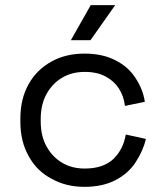

<svg xmlns="http://www.w3.org/2000/svg" viewBox="-20 -711 622 745"><path d="M506 -81Q478 -38 428 -12Q378 14 308 14Q236 14 181 -17Q123 -47 92 -104Q59 -161 59 -239V-250Q59 -329 92 -386Q123 -441 181 -473Q236 -503 308 -503Q378 -503 428 -477Q478 -452 506 -408Q535 -364 542 -316L465 -300Q454 -380 390 -414Q357 -432 309 -432Q259 -432 222 -410Q184 -388 161 -347Q138 -306 138 -249V-240Q138 -183 161 -142Q184 -101 222 -79Q259 -57 309 -57Q381 -57 421 -95Q459 -133 468 -189L546 -172Q536 -127 506 -81ZM331 -555H255L332 -691H427Z"/></svg>

Font: Rilu
Style: Regular
Weight: 500
Designer: Alí Sinisterra
Foundry: Alí Sinisterra
Version: 0.1